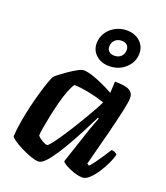

<svg xmlns="http://www.w3.org/2000/svg" viewBox="-139 -853 818 948"><g transform="rotate(20 270.0 -379.0)"><path d="M174 0Q158 0 132.5 -9Q107 -18 81 -31Q55 -44 37 -56.5Q19 -69 17 -75Q19 -112 26.5 -156Q34 -200 44.5 -244Q55 -288 66 -325Q77 -362 86 -386.5Q95 -411 98 -415Q103 -422 120.5 -435.5Q138 -449 160 -464Q182 -479 201.5 -489.5Q221 -500 231 -500Q250 -500 276.5 -491.5Q303 -483 333 -469.5Q363 -456 392 -440L395 -500Q451 -500 472 -487.5Q493 -475 493 -449Q493 -430 482 -379.5Q471 -329 451.5 -252Q432 -175 405 -73L416 -66Q427 -77 441 -96.5Q455 -116 469.5 -138Q484 -160 495 -177Q504 -177 513.5 -172.5Q523 -168 525 -163Q520 -142 507 -114.5Q494 -87 476.5 -60.5Q459 -34 440.5 -17Q422 0 406 0Q384 0 359 -8.5Q334 -17 315.5 -27.5Q297 -38 294 -45L346 -201Q352 -220 357.5 -236Q363 -252 369 -267.5Q375 -283 382 -301L377 -304Q360 -270 339 -229Q318 -188 295 -147.5Q272 -107 250 -73.5Q228 -40 208.5 -20Q189 0 174 0ZM187 -91Q191 -91 204.5 -107.5Q218 -124 236.5 -151Q255 -178 275.5 -210.5Q296 -243 315.5 -276Q335 -309 351 -337.5Q367 -366 375 -384Q324 -400 285 -407.5Q246 -415 213 -416Q203 -404 191.5 -375Q180 -346 170 -308Q160 -270 152 -231.5Q144 -193 139 -163.5Q134 -134 134 -122Q144 -110 161 -100.5Q178 -91 187 -91ZM341 -562Q299 -562 272 -586Q245 -610 245 -647Q245 -678 261 -703Q277 -728 304.5 -743Q332 -758 364 -758Q407 -758 434 -733.5Q461 -709 461 -671Q461 -640 444.5 -615.5Q428 -591 401.5 -576.5Q375 -562 341 -562ZM347 -619Q370 -619 383 -632.5Q396 -646 396 -666Q396 -682 386 -691.5Q376 -701 358 -701Q336 -701 322.5 -687.5Q309 -674 309 -653Q309 -637 319.5 -628Q330 -619 347 -619Z"/></g></svg>

Font: Texturina Medium 12pt
Style: Bold Italic
Weight: 700
Italic angle: -11°
Version: Version 1.002